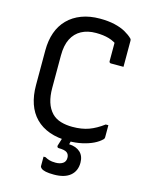

<svg xmlns="http://www.w3.org/2000/svg" viewBox="-137 -806 875 1124"><g transform="rotate(15 300.0 -244.0)"><path d="M333 20Q267 20 217 2Q167 -16 133 -50.5Q99 -85 82 -134.5Q65 -184 65 -247V-457Q65 -518 82 -566Q99 -614 133 -648.5Q167 -683 216 -701.5Q265 -720 327 -720Q377 -720 416 -711Q455 -702 482.5 -686.5Q510 -671 527 -654Q529 -653 530 -650.5Q531 -648 531.5 -645.5Q532 -643 532 -641Q532 -605 532 -563Q532 -521 532 -483Q513 -483 494 -483Q475 -483 456 -483Q451 -483 448 -486Q445 -489 445 -494Q445 -515 445 -537Q445 -559 445 -583Q445 -607 445 -635L470 -588Q439 -613 405 -623Q371 -633 326 -633Q275 -633 238 -613Q201 -593 181 -553.5Q161 -514 161 -453V-255Q161 -207 172.5 -170Q184 -133 209 -107Q231 -85 263 -75.5Q295 -66 333 -66Q390 -66 432.5 -81.5Q475 -97 519 -130H535Q535 -120 535 -110.5Q535 -101 535 -92Q535 -83 535 -74Q535 -65 535 -56Q535 -52 533.5 -49Q532 -46 530 -44Q511 -25 482 -11Q453 3 415 11.5Q377 20 333 20ZM434 125Q434 175 400 203.5Q366 232 301 232Q270 232 251.5 228Q233 224 224.5 217Q216 210 216 203Q216 191 216 181Q216 171 216 162Q216 153 216 146H228Q240 153 254.5 157.5Q269 162 293 162Q319 162 336 151Q353 140 353 117Q353 96 339 85.5Q325 75 289 75Q284 75 281 71.5Q278 68 279 62Q283 50 286 39.5Q289 29 292.5 18.5Q296 8 298.5 -2Q301 -12 305 -22Q307 -28 311 -31Q315 -34 326 -35Q337 -36 359 -36Q357 -28 355 -20Q353 -12 351.5 -4Q350 4 348 11.5Q346 19 345 26L342 37Q385 39 409.5 61.5Q434 84 434 125Z"/></g></svg>

Font: RecMonoLinear Nerd Font Mono
Style: Regular
Weight: 400
Monospace: yes
Version: Version 1.085; ttfautohint (v1.8.4.7-5d5b);Nerd Fonts 3.2.1